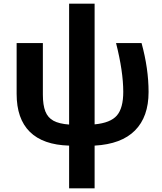

<svg xmlns="http://www.w3.org/2000/svg" viewBox="-20 -779 877 1039"><path d="M354 9Q213 5 141.5 -65.5Q70 -136 70 -271V-546H212V-267Q212 -210 225.5 -176Q239 -142 269.5 -125.5Q300 -109 354 -105V-759H492V-106Q578 -114 612.5 -154Q647 -194 647 -282Q647 -392 608 -546H746Q784 -408 784 -281Q784 -147 710.5 -73Q637 1 492 9V240H354Z"/></svg>

Font: OpenSansMMV
Style: Bold
Weight: 700
Foundry: Ascender Corporation
Version: Version 4.001